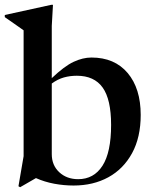

<svg xmlns="http://www.w3.org/2000/svg" viewBox="-27 -763 642 801"><path d="M280 11Q239.5 11 199.2 3.5Q159 -4 123 -20L57 18L50 14L71.5 -111.5V-636.5Q62 -643.5 42.2 -657.2Q22.5 -671 -7 -691.5V-700.5L187 -743H194L189 -655V-437Q241.5 -487 280 -505Q318.5 -523 354.5 -523Q451 -523 505.5 -458.5Q560 -394 560 -283.5Q560 -190 524 -124Q488 -58 425 -23.5Q362 11 280 11ZM189 -120Q189 -73.5 220.2 -44.5Q251.5 -15.5 299 -15.5Q364.5 -15.5 400.5 -71.5Q436.5 -127.5 436.5 -242Q436.5 -348.5 401.2 -397.8Q366 -447 293.5 -447Q265 -447 239.2 -439.8Q213.5 -432.5 189 -414.5Z"/></svg>

Font: Newsreader Display Medium
Style: Regular
Weight: 500
Designer: Hugues Gentile
Foundry: Production Type
Version: Version 1.001